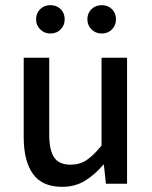

<svg xmlns="http://www.w3.org/2000/svg" viewBox="-20 -713 590 745"><path d="M221 12Q144 12 108 -38Q72 -88 72 -181V-489H171V-193Q171 -129 190.5 -101.5Q210 -74 254 -74Q289 -74 315.5 -91.5Q342 -109 374 -148V-489H473V0H391L383 -74H381Q348 -35 309.5 -11.5Q271 12 221 12ZM175 -583Q152 -583 136 -599Q120 -615 120 -638Q120 -662 136 -677.5Q152 -693 175 -693Q200 -693 215.5 -677.5Q231 -662 231 -638Q231 -615 215.5 -599Q200 -583 175 -583ZM375 -583Q351 -583 335 -599Q319 -615 319 -638Q319 -662 335 -677.5Q351 -693 375 -693Q399 -693 414.5 -677.5Q430 -662 430 -638Q430 -615 414.5 -599Q399 -583 375 -583Z"/></svg>

Font: Source Sans 3 Medium
Style: Regular
Weight: 500
Designer: Paul D. Hunt
Foundry: Adobe
Version: Version 3.052;hotconv 1.1.0;makeotfexe 2.6.0